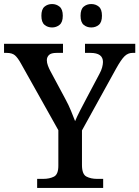

<svg xmlns="http://www.w3.org/2000/svg" viewBox="-24 -931 690 951"><path d="M160 0V-45H190Q221 -45 243 -56Q265 -67 265 -110V-286L80 -616Q64 -645 50 -657Q36 -669 9 -669H-4V-714H288V-669H256Q229 -669 218.5 -658.5Q208 -648 208 -633Q208 -620 213.5 -605.5Q219 -591 225 -580L299 -442Q316 -411 327.5 -382.5Q339 -354 348 -331Q357 -353 373 -384Q389 -415 406 -447L468 -564Q478 -582 482 -597.5Q486 -613 486 -624Q486 -669 424 -669H397V-714H646V-669H632Q610 -669 593 -652.5Q576 -636 551 -591L382 -285V-114Q382 -68 404 -56.5Q426 -45 457 -45H487V0ZM428 -795Q406 -795 390.5 -808Q375 -821 375 -853Q375 -885 390.5 -898Q406 -911 428 -911Q450 -911 465.5 -898Q481 -885 481 -853Q481 -821 465.5 -808Q450 -795 428 -795ZM234 -795Q212 -795 196.5 -808Q181 -821 181 -853Q181 -885 196.5 -898Q212 -911 234 -911Q255 -911 271 -898Q287 -885 287 -853Q287 -821 271 -808Q255 -795 234 -795Z"/></svg>

Font: Noto Serif Toto Medium
Style: Regular
Weight: 500
Designer: Monotype Design Team
Foundry: Monotype Imaging Inc.
Version: Version 2.001; ttfautohint (v1.8.4.7-5d5b)